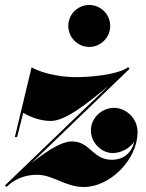

<svg xmlns="http://www.w3.org/2000/svg" viewBox="-60 -739 586 769"><path d="M213.5 -635.5C213.5 -589 251 -551 297.5 -551C343.5 -551 381.5 -589 381.5 -635.5C381.5 -681.5 343.5 -719 297.5 -719C251 -719 213.5 -681.5 213.5 -635.5ZM-0.5 -190H8.5L33 -287C59 -272 99.5 -254.5 143.5 -254.5C202 -254.5 289 -324 374 -394.5L-40 3.5L-34 10C-2 -22 40 -39 88 -39C154 -39 200.5 10 276.5 10C380.5 10 491 -100 491 -210C491 -266 444 -307 396.5 -307C346.5 -307 304 -266 304 -216C304 -168.5 346 -126 391 -126C425.5 -126 459.5 -145 477.5 -171.5C465.5 -120.5 429 -99 388 -99C311 -99 301 -172.5 228.5 -172.5C187 -172.5 131.5 -137.5 66.5 -86L459 -463.5L453.5 -470C410 -438 294 -430 246 -430C200 -430 120 -439 66.5 -469.5Z"/></svg>

Font: Bodoni* 24pt Fatface
Style: Italic
Weight: 900
Italic angle: -13°
Version: Version 2.3